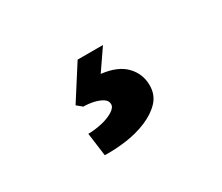

<svg xmlns="http://www.w3.org/2000/svg" viewBox="-61 -158 623 538"><g transform="rotate(-30 250.0 111.0)"><path d="M142 171Q163 171 185.5 166Q208 161 223.5 151.5Q239 142 239 131Q239 119 227.5 112Q216 105 200 101.5Q184 98 168 98L151 84L220 -24H302L256 43Q308 49 333.5 75.5Q359 102 359 139Q359 170 339.5 190.5Q320 211 289 224Q258 237 222 242Q186 247 152 246Z"/></g></svg>

Font: Mach
Style: Bold
Weight: 700
Version: Version 1.002